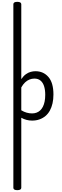

<svg xmlns="http://www.w3.org/2000/svg" viewBox="-20 -1292 675 2084"><path d="M168 772Q146 772 135.5 765.5Q125 759 125 746V-1246Q125 -1259 135.5 -1265.5Q146 -1272 168 -1272Q189 -1272 200 -1265.5Q211 -1259 211 -1246V-433Q235 -468 261 -486.5Q287 -505 313.5 -512Q340 -519 365 -519Q451 -519 505.5 -456.5Q560 -394 560 -266Q560 -214 550 -170Q540 -126 521 -91.5Q502 -57 473.5 -33Q445 -9 408.5 4Q372 17 328 17Q297 17 267 9Q237 1 211 -14V746Q211 759 200 765.5Q189 772 168 772ZM211 -95Q241 -77 270 -69Q299 -61 328 -61Q354 -61 376 -69Q398 -77 415.5 -93Q433 -109 445.5 -133.5Q458 -158 464.5 -190.5Q471 -223 471 -263Q471 -318 458 -357.5Q445 -397 419 -418Q393 -439 353 -439Q326 -439 300.5 -429Q275 -419 252.5 -398Q230 -377 211 -343Z"/></svg>

Font: Playwrite VN
Style: Regular
Weight: 400
Designer: Veronika Burian, José Scaglione
Foundry: TypeTogether
Version: Version 1.002